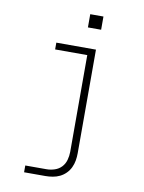

<svg xmlns="http://www.w3.org/2000/svg" viewBox="-99 -775 797 1059"><g transform="rotate(10 300.0 -246.0)"><path d="M111 215V177H230Q253 177 275.5 169.5Q298 162 313.5 145.5Q329 129 335.5 106Q342 83 342 60V-482H162V-520H384V60Q384 81 380.5 101.5Q377 122 368 141Q359 160 344 175Q329 190 310.5 199Q292 208 271 211.5Q250 215 230 215ZM319 -633V-707H393V-633Z"/></g></svg>

Font: Iosevka SS04 XLt Ex
Style: Regular
Weight: 200
Width: 7
Monospace: yes
Designer: Belleve Invis
Foundry: Belleve Invis
Version: Version 19.0.0; ttfautohint (v1.8.4)